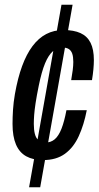

<svg xmlns="http://www.w3.org/2000/svg" viewBox="-20 -743 417 812"><path d="M103 49 240 -723H287L150 49ZM162 -66Q120 -66 91 -82Q62 -98 47.5 -132Q33 -166 33 -219Q33 -247 35 -278.5Q37 -310 43 -345Q55 -413 73.5 -463.5Q92 -514 117.5 -548Q143 -582 175.5 -599Q208 -616 249 -616Q292 -616 320.5 -603Q349 -590 363 -562Q377 -534 377 -489Q377 -472 375 -450Q373 -428 369 -404H281Q285 -426 287.5 -446Q290 -466 290 -481Q290 -503 285.5 -516Q281 -529 271 -535.5Q261 -542 244 -542Q222 -542 203.5 -526Q185 -510 170.5 -475Q156 -440 144 -381Q135 -337 130.5 -307Q126 -277 124.5 -256.5Q123 -236 123 -219Q123 -194 127.5 -176.5Q132 -159 143 -149.5Q154 -140 171 -140Q195 -140 211.5 -154Q228 -168 240 -198.5Q252 -229 261 -277H347Q335 -215 313 -167Q291 -119 254.5 -92.5Q218 -66 162 -66Z"/></svg>

Font: Archivo ExtraCondensed Medium
Style: Italic
Weight: 500
Width: 2
Italic angle: -10°
Designer: Hector Gatti
Foundry: Omnibus-Type
Version: Version 2.001